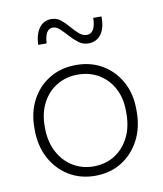

<svg xmlns="http://www.w3.org/2000/svg" viewBox="-81 -769 716 845"><g transform="rotate(-10 277.0 -346.5)"><path d="M277 10Q211 10 159.5 -21.5Q108 -53 78.5 -108.5Q49 -164 49 -236V-244Q49 -315 78.5 -369.5Q108 -424 159.5 -454.5Q211 -485 277 -485Q344 -485 395 -454.5Q446 -424 475.5 -370.5Q505 -317 505 -247V-236Q505 -164 475.5 -108.5Q446 -53 395 -21.5Q344 10 277 10ZM277 -32Q331 -32 372 -58Q413 -84 436 -130Q459 -176 459 -236V-247Q459 -305 436 -348.5Q413 -392 372 -417Q331 -442 277 -442Q225 -442 183.5 -417Q142 -392 118.5 -347Q95 -302 95 -244V-236Q95 -176 118.5 -130Q142 -84 183.5 -58Q225 -32 277 -32ZM348 -569Q324 -569 304.5 -584Q285 -599 268.5 -617.5Q252 -636 236.5 -650.5Q221 -665 205 -665Q187 -665 177.5 -648Q168 -631 167 -601H129Q131 -649 151 -676Q171 -703 205 -703Q229 -703 247 -688.5Q265 -674 281 -655Q297 -636 313.5 -621.5Q330 -607 347 -607Q368 -607 378 -625.5Q388 -644 388 -676H425Q426 -625 405.5 -597Q385 -569 348 -569Z"/></g></svg>

Font: SUSE Thin ExtraLight
Style: Regular
Weight: 250
Version: Version 1.000